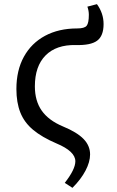

<svg xmlns="http://www.w3.org/2000/svg" viewBox="-20 -671 564 925"><path d="M329 234 292 210Q343 145 343 106Q343 58 252 20Q182 -10 139.5 -45.5Q97 -81 78 -129Q59 -177 59 -242Q59 -332 95 -397.5Q131 -463 197 -498.5Q263 -534 352 -534Q387 -534 397.5 -547Q408 -560 408 -600Q408 -619 401 -639L447 -651Q479 -607 479 -555Q479 -498 448 -475Q417 -452 345 -454Q251 -456 199.5 -404Q148 -352 148 -255Q148 -185 181 -138Q214 -91 283 -62Q351 -34 382.5 -1.5Q414 31 414 73Q414 109 392 151Q370 193 329 234Z"/></svg>

Font: Literata 7pt
Style: Italic
Weight: 400
Italic angle: -2°
Designer: Latin by Veronika Burian and Jose Scaglione. Greek by Irene Vlachou. Cyrillic by Vera Evstafieva
Foundry: TypeTogether
Version: Version 3.002